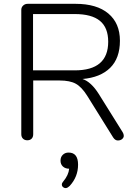

<svg xmlns="http://www.w3.org/2000/svg" viewBox="-20 -725 722 999"><path d="M369.1 -358.9Q543 -358.9 543 -507.8Q543 -581.1 500 -616.5Q457 -651.9 369.1 -651.9H151.9V-358.9ZM568.8 -9.8 434.1 -226.1Q405.3 -272 374.8 -289.1Q344.2 -306.2 290 -306.2H152.8V-26.9Q152.8 -11.7 144.5 -3.4Q136.2 4.9 122.1 4.9Q107.9 4.9 99.4 -3.7Q90.8 -12.2 90.8 -26.9V-673.8Q90.8 -687 100.3 -696Q109.9 -705.1 124 -705.1H373Q483.9 -705.1 543.9 -654.5Q604 -604 604 -512.9Q604 -421.9 553 -371.8Q502 -321.8 409.2 -314Q454.1 -299.3 494.1 -235.8L618.2 -37.1Q624 -27.8 624 -18.3Q624 -8.8 615.5 -1.5Q606.9 5.9 593 5.9Q579.1 5.9 568.8 -9.8ZM336.9 68.8Q386.2 68.8 386.2 131.8Q386.2 194.8 342.8 242.2Q323.2 261.7 307.6 248Q301.8 243.2 301.8 235.1Q301.8 227.1 309.1 219.2Q336.9 186 339.8 152.8Q319.8 152.8 307.4 141.4Q294.9 129.9 294.9 110.8Q294.9 91.8 306.9 80.3Q318.8 68.8 336.9 68.8Z"/></svg>

Font: Nunito-Light
Style: Regular
Weight: 300
Designer: Vernon Adams
Foundry: newtypography
Version: Version 3.000